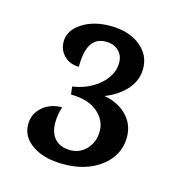

<svg xmlns="http://www.w3.org/2000/svg" viewBox="-72 -877 524 552"><g transform="rotate(15 190.0 -600.5)"><path d="M163 -391Q106 -391 71 -414.5Q36 -438 36 -476Q36 -507 59.5 -527.5Q83 -548 118 -548Q114 -537 112 -524.5Q110 -512 110 -501Q110 -469 126.5 -452Q143 -435 172 -435Q201 -435 220.5 -456.5Q240 -478 240 -509Q240 -543 211.5 -566.5Q183 -590 133 -590L145 -606L199 -613Q252 -613 286 -585Q320 -557 320 -513Q320 -477 299.5 -449.5Q279 -422 244 -406.5Q209 -391 163 -391ZM133 -590 130 -613Q163 -618 188.5 -633Q214 -648 228.5 -669Q243 -690 243 -714Q243 -736 228.5 -749.5Q214 -763 191 -763Q162 -763 148 -741Q134 -719 134 -673Q107 -673 90 -690Q73 -707 73 -732Q73 -765 107 -787.5Q141 -810 192 -810Q246 -810 280 -783.5Q314 -757 314 -715Q314 -682 291.5 -655Q269 -628 228.5 -611.5Q188 -595 133 -590Z"/></g></svg>

Font: Merienda
Style: Regular
Weight: 400
Designer: Eduardo Rodriguez Tunni
Foundry: Eduardo Rodriguez Tunni
Version: Version 2.001